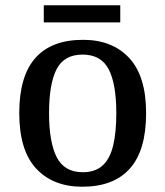

<svg xmlns="http://www.w3.org/2000/svg" viewBox="-20 -698 627 728"><path d="M292 10Q181 10 117 -59Q53 -128 53 -269Q53 -409 114 -478Q175 -547 295 -547Q406 -547 470 -478Q534 -409 534 -269Q534 -128 472.5 -59Q411 10 292 10ZM294 -45Q341 -45 369 -70.5Q397 -96 409 -146Q421 -196 421 -269Q421 -380 392 -435.5Q363 -491 293 -491Q223 -491 194.5 -435.5Q166 -380 166 -269Q166 -159 195 -102Q224 -45 294 -45ZM146 -613V-678H436V-613Z"/></svg>

Font: Noto Serif Khmer Medium
Style: Regular
Weight: 500
Version: Version 2.003